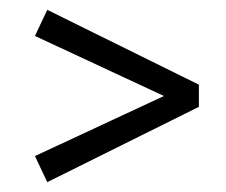

<svg xmlns="http://www.w3.org/2000/svg" viewBox="-20 -418 459 390"><path d="M384 -201V-246L76 -398L51 -345L313 -223L51 -101L76 -48Z"/></svg>

Font: Yrsa
Style: Regular
Weight: 400
Designer: Anna Giedrys (Yrsa+Rasa design), David Brezina (Yrsa art-direction, Rasa art-direction, design)
Foundry: Rosetta Type Foundry
Version: Version 1.001;PS 1.1;hotconv 1.0.88;makeotf.lib2.5.647800